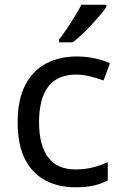

<svg xmlns="http://www.w3.org/2000/svg" viewBox="-20 -786 520 816"><path d="M300 10Q229 10 173.5 -19Q118 -48 86.5 -109Q55 -170 55 -265Q55 -364 88 -426Q121 -488 177.5 -517Q234 -546 306 -546Q347 -546 385 -537.5Q423 -529 447 -517L420 -444Q396 -453 364 -461Q332 -469 304 -469Q146 -469 146 -266Q146 -169 184.5 -117.5Q223 -66 299 -66Q343 -66 376.5 -75Q410 -84 438 -97V-19Q411 -5 378.5 2.5Q346 10 300 10ZM432 -756Q420 -738 395 -709.5Q370 -681 341.5 -652.5Q313 -624 289 -606H231V-618Q246 -637 263.5 -663Q281 -689 298 -716.5Q315 -744 326 -766H432Z"/></svg>

Font: Noto Sans Meroitic
Style: Regular
Weight: 400
Designer: Monotype Design Team
Foundry: Monotype Imaging Inc.
Version: Version 2.002; ttfautohint (v1.8.4.7-5d5b)